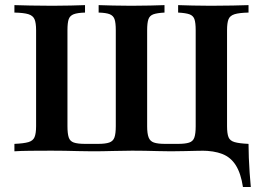

<svg xmlns="http://www.w3.org/2000/svg" viewBox="-20 -591 1028 750"><path d="M929 139.5Q921 86.3 901.2 54.8Q881.5 23.4 848.4 10.5Q815.3 -2.4 766.9 -2.4L829.8 -21L934.7 -29H950.8Q950.8 -3.2 952 25.8Q953.2 54.8 955.2 84.3Q957.3 113.7 959.7 139.5ZM36.3 0V-29Q73.4 -30.6 91.1 -35.9Q108.9 -41.1 114.9 -55.2Q121 -69.4 121 -98.4V-472.6Q121 -501.6 114.9 -515.7Q108.9 -529.8 91.1 -535.5Q73.4 -541.1 36.3 -541.9V-571Q59.7 -570.2 98.4 -569.4Q137.1 -568.5 184.7 -568.5Q222.6 -568.5 256.5 -569.4Q290.3 -570.2 312.1 -571V-541.9Q283.1 -541.1 268.1 -535.5Q253.2 -529.8 248.4 -516.1Q243.5 -502.4 243.5 -472.6V-98.4Q243.5 -69.4 248.4 -54.4Q253.2 -39.5 268.1 -34.3Q283.1 -29 312.9 -29H362.9Q391.9 -29 406.9 -34.3Q421.8 -39.5 427 -54Q432.3 -68.5 432.3 -98.4V-472.6Q432.3 -502.4 427.4 -516.1Q422.6 -529.8 408.5 -535.5Q394.4 -541.1 365.3 -541.9V-571Q386.3 -570.2 421 -569.4Q455.6 -568.5 492.7 -568.5Q533.1 -568.5 567.3 -569.4Q601.6 -570.2 622.6 -571V-541.9Q593.5 -540.3 579 -535.1Q564.5 -529.8 559.7 -515.7Q554.8 -501.6 554.8 -472.6V-97.6Q554.8 -69.4 560.5 -54.4Q566.1 -39.5 581 -34.3Q596 -29 625 -29H675Q703.2 -29 718.5 -33.9Q733.9 -38.7 739.1 -53.6Q744.4 -68.5 744.4 -97.6V-472.6Q744.4 -502.4 739.5 -516.1Q734.7 -529.8 720.2 -535.1Q705.6 -540.3 675.8 -541.9V-571Q697.6 -570.2 731.5 -569.4Q765.3 -568.5 803.2 -568.5Q850 -568.5 889.1 -569.4Q928.2 -570.2 950.8 -571V-541.9Q914.5 -541.1 896.4 -535.5Q878.2 -529.8 872.6 -515.7Q866.9 -501.6 866.9 -472.6V-98.4Q866.9 -69.4 872.6 -55.2Q878.2 -41.1 896.4 -35.9Q914.5 -30.6 950.8 -29V0Q928.2 -1.6 889.9 -2Q851.6 -2.4 807.3 -2.4Q781.5 -2.4 755.2 -2Q729 -1.6 702.8 -0.8Q676.6 0 647.6 0Q623.4 0 596.8 -0.8Q570.2 -1.6 544.8 -2Q519.4 -2.4 496 -2.4Q460.5 -2.4 420.2 -1.2Q379.8 0 340.3 0Q312.1 0 285.1 -0.8Q258.1 -1.6 232.3 -2Q206.5 -2.4 180.6 -2.4Q135.5 -2.4 97.6 -2Q59.7 -1.6 36.3 0Z"/></svg>

Font: Playfair
Style: Bold
Weight: 700
Designer: Claus Eggers Sørensen
Foundry: Claus Eggers Sørensen
Version: Version 2.001;gftools[0.9.30]